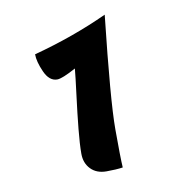

<svg xmlns="http://www.w3.org/2000/svg" viewBox="-60 -779 532 570"><g transform="rotate(-10 206.0 -494.5)"><path d="M266 -268Q246 -265 216.5 -265Q187 -265 169.5 -283Q152 -301 152 -329.5Q152 -358 156.5 -403.5Q161 -449 168 -504Q175 -559 177 -582Q135 -559 120 -559Q96 -559 82 -590.5Q68 -622 68 -644Q188 -676 292 -724Q264 -470 264 -384Q264 -298 266 -268Z"/></g></svg>

Font: MeriendaOneRegular
Style: Regular
Weight: 400
Designer: Eduardo Rodriguez Tunni
Foundry: Eduardo Rodriguez Tunni
Version: Version 1.001